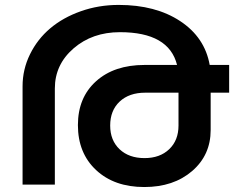

<svg xmlns="http://www.w3.org/2000/svg" viewBox="-20 -751 974 781"><path d="M706.1 -240.2V-374H570.8Q505.4 -374 466.8 -337.9Q428.2 -301.8 428.2 -240.2Q428.2 -180.2 466.3 -144Q504.4 -107.9 567.9 -107.9Q630.4 -107.9 668.2 -144Q706.1 -180.2 706.1 -240.2ZM203.1 0H71.8V-399.9Q71.8 -468.8 102.1 -530.3Q132.3 -591.8 184.3 -635.7Q236.3 -679.7 308.8 -705.3Q381.3 -731 462.9 -731Q613.3 -731 713.1 -665Q813 -599.1 833 -486.8H912.1V-374H836.9V-222.2Q836.9 -120.1 761.5 -55.2Q686 9.8 566.9 9.8Q444.8 9.8 370.8 -59.3Q296.9 -128.4 296.9 -242.2Q296.9 -354 370.6 -420.4Q444.3 -486.8 567.9 -486.8H700.2Q667 -620.1 467.8 -620.1Q355.5 -620.1 279.3 -554.2Q203.1 -488.3 203.1 -391.1Z"/></svg>

Font: Telcell.Market SemBd
Style: Regular
Weight: 600
Designer: Rasmus Andersson, Sedrak Mkrtchyan
Version: Version 3.019;git-0a5106e0b